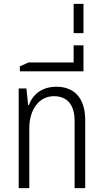

<svg xmlns="http://www.w3.org/2000/svg" viewBox="-20 -976 533 996"><path d="M77 0H132V-310C132 -406 181 -477 260 -477C328 -477 367 -433 367 -349V0H422V-353C422 -471 362 -526 273 -526C203 -526 152 -492 130 -431H126L117 -517H77Z M362 -741V-652H128L83 -632V-606H413V-741Z M362 -804H413V-956H362Z"/></svg>

Font: Noto Sans Thai UI Condensed Light
Style: Regular
Weight: 300
Width: 3
Designer: Monotype Design Team
Foundry: Monotype Imaging Inc.
Version: Version 1.901